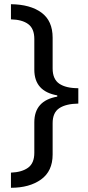

<svg xmlns="http://www.w3.org/2000/svg" viewBox="-20 -734 420 912"><path d="M32 86Q84 84 113.5 62.5Q143 41 143 -8V-153Q143 -256 252 -275V-281Q143 -300 143 -403V-549Q143 -598 114 -619.5Q85 -641 32 -642V-714Q124 -713 177 -674Q230 -635 230 -555V-409Q230 -358 261.5 -336.5Q293 -315 352 -315V-242Q293 -241 261.5 -220Q230 -199 230 -149V0Q230 79 175 118.5Q120 158 32 158Z"/></svg>

Font: Noto Sans Siddham
Style: Regular
Weight: 400
Designer: Monotype Design Team
Foundry: Monotype Imaging Inc.
Version: Version 2.004; ttfautohint (v1.8.4.7-5d5b)